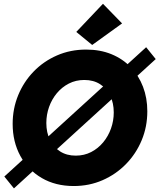

<svg xmlns="http://www.w3.org/2000/svg" viewBox="-20 -996 860 1036"><path d="M377.9 7.8Q279.3 7.8 205.1 -35.6Q130.9 -79.1 89.6 -155Q48.3 -231 48.3 -327.6Q48.3 -409.7 78.1 -482.2Q107.9 -554.7 161.6 -610.1Q215.3 -665.5 287.6 -697Q359.9 -728.5 444.8 -728.5Q520.5 -728.5 581.3 -703.6Q642.1 -678.7 685.3 -633.5Q728.5 -588.4 751.7 -527.8Q774.9 -467.3 774.9 -395.5Q774.9 -312 744.4 -239Q713.9 -166 659.7 -110.6Q605.5 -55.2 533.4 -23.7Q461.4 7.8 377.9 7.8ZM388.7 -156.2Q434.1 -156.2 471.7 -175.5Q509.3 -194.8 536.6 -227.8Q564 -260.7 578.9 -302.5Q593.8 -344.2 593.8 -389.2Q593.8 -439.9 574.7 -479.5Q555.7 -519 520 -541.7Q484.4 -564.5 435.1 -564.5Q389.2 -564.5 351.6 -545.2Q314 -525.9 286.6 -492.9Q259.3 -460 244.6 -418.5Q230 -377 230 -332Q230 -281.2 249.3 -241.5Q268.6 -201.7 304.2 -179Q339.8 -156.2 388.7 -156.2ZM55.2 20.5 3.4 -43.5 768.6 -741.2 820.3 -677.2ZM477.5 -753.4 391.6 -823.7 535.6 -975.6 638.7 -869.6Z"/></svg>

Font: Reddit Sans Black
Style: Italic
Weight: 900
Italic angle: -11.25°
Designer: Stephen Hutchings
Version: Version 1.013